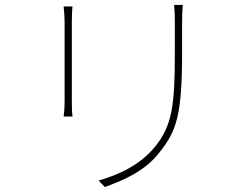

<svg xmlns="http://www.w3.org/2000/svg" viewBox="-20 -728 996 773"><path d="M236.2 -702.1C238.3 -687.1 240.1 -654.1 240.1 -638.1V-322.1C240.1 -295.1 238.3 -272 236.2 -258.9H272C269.9 -272 269.2 -297.2 269.2 -322.1V-638.1C269.2 -653.1 269.9 -687.1 272 -702.1ZM681.1 -708.1C683.2 -688.2 683.9 -663.7 683.9 -638.8V-517C683.9 -306.1 674 -221.9 603 -136C543 -62.9 457 -24.1 377.1 -1.1L402 24.9C470.9 0 563.9 -36.9 623.9 -116.8C691.1 -201.7 713.1 -265.3 713.1 -518.1V-638.8C713.1 -663.7 713.8 -688.2 715.9 -708.1Z"/></svg>

Font: Karasuma Gothic
Style: Thin
Weight: 200
Designer: Rasmus Andersson / Ryoko Ishizuka
Foundry: rsms
Version: Version 1.00